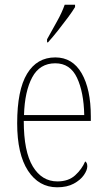

<svg xmlns="http://www.w3.org/2000/svg" viewBox="-20 -786 452 816"><path d="M223 10Q145 10 99 -60.5Q53 -131 53 -262Q53 -403 95 -472.5Q137 -542 215 -542Q288 -542 327 -474.5Q366 -407 366 -291V-272H81Q81 -142 119.5 -78.5Q158 -15 224 -15Q271 -15 299.5 -41Q328 -67 342 -100Q351 -95 351 -79Q351 -63 336.5 -42Q322 -21 293.5 -5.5Q265 10 223 10ZM338 -297Q336 -395 307 -456Q278 -517 215 -517Q149 -517 117 -457.5Q85 -398 82 -297ZM180 -619Q202 -659 222.5 -695.5Q243 -732 255 -766H299V-756Q289 -739 269 -712Q249 -685 226.5 -656.5Q204 -628 184 -606H180Z"/></svg>

Font: Noto Serif Tamil Condensed Thin
Style: Regular
Weight: 100
Width: 3
Designer: Indian Type Foundry, Tom Grace, and the Monotype Design Team
Foundry: Monotype Imaging Inc.
Version: Version 2.004; ttfautohint (v1.8.4.7-5d5b)